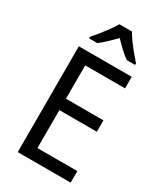

<svg xmlns="http://www.w3.org/2000/svg" viewBox="-230 -1033 960 1122"><g transform="rotate(30 250.0 -472.0)"><path d="M445 0H88V-714H445V-636H176V-411H429V-334H176V-78H445ZM314 -944Q326 -922 345.5 -895Q365 -868 387 -841.5Q409 -815 427 -795V-784H371Q347 -801 321.5 -825Q296 -849 271 -875Q245 -849 220 -825Q195 -801 172 -784H117V-795Q136 -816 157 -842.5Q178 -869 197.5 -895.5Q217 -922 229 -944Z"/></g></svg>

Font: Noto Sans Thai SemiCondensed
Style: Regular
Weight: 400
Width: 4
Designer: Monotype Design Team
Foundry: Monotype Imaging Inc.
Version: Version 2.001